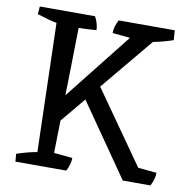

<svg xmlns="http://www.w3.org/2000/svg" viewBox="-79 -778 849 856"><g transform="rotate(10 346.0 -350.0)"><path d="M212 -215 209 -68 293 -60Q293 -32 276 0H46L43 -35Q90 -51 135 -59Q125 -447 119 -641Q82 -648 30 -665L33 -700H283Q300 -668 300 -640Q250 -636 220 -636Q218 -532 216.5 -448Q215 -364 214 -330L453 -632L373 -640Q373 -668 390 -700H644L647 -656Q601 -640 557 -632L360 -395L590 -68L674 -60Q674 -32 657 0H532L305 -327Z"/></g></svg>

Font: Inika
Style: Regular
Weight: 400
Designer: Constanza Artigas Preller
Foundry: Constanza Artigas Preller
Version: Version 1.001